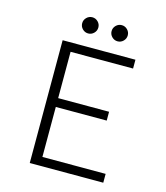

<svg xmlns="http://www.w3.org/2000/svg" viewBox="-120 -917 873 1009"><g transform="rotate(15 316.0 -412.5)"><path d="M137 0V-668H533V-620H193V-368H470V-320H193V-48H537V0ZM417 -737Q399 -737 386 -750Q373 -763 373 -781Q373 -799 386 -812Q399 -825 417 -825Q435 -825 448 -812Q461 -799 461 -781Q461 -763 448 -750Q435 -737 417 -737ZM257 -737Q239 -737 226 -750Q213 -763 213 -781Q213 -799 226 -812Q239 -825 257 -825Q275 -825 288 -812Q301 -799 301 -781Q301 -763 288 -750Q275 -737 257 -737Z"/></g></svg>

Font: Atkinson Hyperlegible Mono ExtraLight
Style: Regular
Weight: 200
Monospace: yes
Designer: Elliott Scott, Megan Eiswerth, Linus Boman, Theodore Petrosky, Letters from Sweden
Foundry: Applied Design Works, Letters from Sweden
Version: Version 2.001